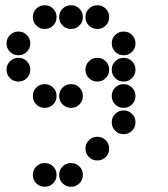

<svg xmlns="http://www.w3.org/2000/svg" viewBox="-20 -715 640 730"><path d="M149 -695Q131 -695 118 -682Q105 -669 105 -651V-649Q105 -631 118 -618Q131 -605 149 -605H151Q169 -605 182 -618Q195 -631 195 -649V-651Q195 -669 182 -682Q169 -695 151 -695ZM249 -695Q231 -695 218 -682Q205 -669 205 -651V-649Q205 -631 218 -618Q231 -605 249 -605H251Q269 -605 282 -618Q295 -631 295 -649V-651Q295 -669 282 -682Q269 -695 251 -695ZM349 -695Q331 -695 318 -682Q305 -669 305 -651V-649Q305 -631 318 -618Q331 -605 349 -605H351Q369 -605 382 -618Q395 -631 395 -649V-651Q395 -669 382 -682Q369 -695 351 -695ZM49 -595Q31 -595 18 -582Q5 -569 5 -551V-549Q5 -531 18 -518Q31 -505 49 -505H51Q69 -505 82 -518Q95 -531 95 -549V-551Q95 -569 82 -582Q69 -595 51 -595ZM449 -595Q431 -595 418 -582Q405 -569 405 -551V-549Q405 -531 418 -518Q431 -505 449 -505H451Q469 -505 482 -518Q495 -531 495 -549V-551Q495 -569 482 -582Q469 -595 451 -595ZM49 -495Q31 -495 18 -482Q5 -469 5 -451V-449Q5 -431 18 -418Q31 -405 49 -405H51Q69 -405 82 -418Q95 -431 95 -449V-451Q95 -469 82 -482Q69 -495 51 -495ZM349 -495Q331 -495 318 -482Q305 -469 305 -451V-449Q305 -431 318 -418Q331 -405 349 -405H351Q369 -405 382 -418Q395 -431 395 -449V-451Q395 -469 382 -482Q369 -495 351 -495ZM449 -495Q431 -495 418 -482Q405 -469 405 -451V-449Q405 -431 418 -418Q431 -405 449 -405H451Q469 -405 482 -418Q495 -431 495 -449V-451Q495 -469 482 -482Q469 -495 451 -495ZM149 -395Q131 -395 118 -382Q105 -369 105 -351V-349Q105 -331 118 -318Q131 -305 149 -305H151Q169 -305 182 -318Q195 -331 195 -349V-351Q195 -369 182 -382Q169 -395 151 -395ZM249 -395Q231 -395 218 -382Q205 -369 205 -351V-349Q205 -331 218 -318Q231 -305 249 -305H251Q269 -305 282 -318Q295 -331 295 -349V-351Q295 -369 282 -382Q269 -395 251 -395ZM449 -395Q431 -395 418 -382Q405 -369 405 -351V-349Q405 -331 418 -318Q431 -305 449 -305H451Q469 -305 482 -318Q495 -331 495 -349V-351Q495 -369 482 -382Q469 -395 451 -395ZM449 -295Q431 -295 418 -282Q405 -269 405 -251V-249Q405 -231 418 -218Q431 -205 449 -205H451Q469 -205 482 -218Q495 -231 495 -249V-251Q495 -269 482 -282Q469 -295 451 -295ZM349 -195Q331 -195 318 -182Q305 -169 305 -151V-149Q305 -131 318 -118Q331 -105 349 -105H351Q369 -105 382 -118Q395 -131 395 -149V-151Q395 -169 382 -182Q369 -195 351 -195ZM149 -95Q131 -95 118 -82Q105 -69 105 -51V-49Q105 -31 118 -18Q131 -5 149 -5H151Q169 -5 182 -18Q195 -31 195 -49V-51Q195 -69 182 -82Q169 -95 151 -95ZM249 -95Q231 -95 218 -82Q205 -69 205 -51V-49Q205 -31 218 -18Q231 -5 249 -5H251Q269 -5 282 -18Q295 -31 295 -49V-51Q295 -69 282 -82Q269 -95 251 -95Z"/></svg>

Font: Doto Black Rounded Black
Style: Regular
Weight: 900
Monospace: yes
Version: Version 1.000